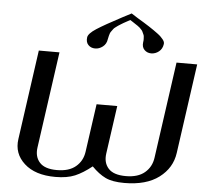

<svg xmlns="http://www.w3.org/2000/svg" viewBox="-64 -1089 1233 1157"><g transform="rotate(5 552.5 -510.5)"><path d="M1105.5 -750 1029.3 -208Q1016.6 -116.2 939.5 -58.1Q862.3 0 729.5 0Q657.2 0 615.7 -20Q574.2 -40 532.2 -83Q478.5 -40 431.2 -20Q383.8 0 312.5 0Q190.4 0 124.5 -60.1Q58.6 -120.1 71.3 -208L147.5 -750H272.5L190.4 -167Q182.6 -111.3 213.9 -76.7Q245.1 -42 318.4 -42Q391.6 -42 432.6 -76.7Q473.6 -111.3 481.4 -167L522.5 -458H647.5L606.4 -167Q598.6 -111.3 629.9 -76.7Q661.1 -42 735.4 -42Q808.6 -42 849.6 -76.7Q890.6 -111.3 898.4 -167L980.5 -750ZM680.7 -981.4Q677.7 -979.5 661.1 -970.7Q644.5 -961.9 641.6 -960Q638.7 -958 625.5 -950.2Q612.3 -942.4 609.4 -939.9Q606.4 -937.5 596.2 -930.2Q585.9 -922.9 583 -918Q580.1 -913.1 573.7 -905.3Q567.4 -897.5 564.9 -890.6Q562.5 -883.8 560.1 -874.5Q557.6 -865.2 555.7 -854.5Q551.8 -825.2 530.3 -808.6Q508.8 -792 484.4 -792Q459 -792 442.9 -808.6Q426.8 -825.2 430.7 -854.5Q433.6 -877.9 481.4 -908.7Q529.3 -939.5 632.8 -994.1Q668 -1011.7 685.5 -1021.5Q701.2 -1010.7 724.6 -996.6Q748 -982.4 762.7 -973.6Q777.3 -964.8 795.9 -952.6Q814.5 -940.4 825.7 -932.6Q836.9 -924.8 850.1 -915Q863.3 -905.3 870.6 -897.9Q877.9 -890.6 884.3 -882.8Q890.6 -875 893.1 -868.2Q895.5 -861.3 894.5 -854.5Q890.6 -825.2 869.6 -808.6Q848.6 -792 823.2 -792Q798.8 -792 782.2 -808.6Q765.6 -825.2 769.5 -854.5Q771.5 -865.2 771 -874.5Q770.5 -883.8 770 -890.6Q769.5 -897.5 765.1 -905.3Q760.7 -913.1 759.3 -918Q757.8 -922.9 750.5 -930.2Q743.2 -937.5 740.7 -940.4Q738.3 -943.4 727.5 -950.7Q716.8 -958 713.4 -960Q710 -961.9 697.3 -970.7Q684.6 -979.5 680.7 -981.4Z"/></g></svg>

Font: okolaks
Style: BoldItalic
Weight: 600
Width: 8
Italic angle: -8°
Version: Version 000.6.0